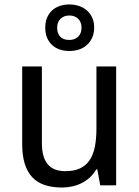

<svg xmlns="http://www.w3.org/2000/svg" viewBox="-20 -836 629 866"><path d="M432.1 0 418.9 -71.8H414.1Q401.9 -50.8 385 -35.4Q368.2 -20 348.1 -10Q328.1 0 305.7 4.9Q283.2 9.8 259.8 9.8Q215.3 9.8 181.6 -1.5Q147.9 -12.7 125.5 -36.6Q103 -60.5 91.6 -97.7Q80.1 -134.8 80.1 -186V-536.1H168.9V-190.9Q168.9 -127.4 194.8 -95.7Q220.7 -64 274.9 -64Q314.5 -64 341.3 -76.7Q368.2 -89.4 384.5 -114Q400.9 -138.7 408 -174.8Q415 -210.9 415 -257.8V-536.1H503.9V0ZM404.8 -711.9Q404.8 -687 396.2 -667.2Q387.7 -647.5 372.8 -633.8Q357.9 -620.1 337.4 -613Q316.9 -606 293 -606Q268.6 -606 248.5 -613Q228.5 -620.1 214.1 -633.8Q199.7 -647.5 191.9 -666.7Q184.1 -686 184.1 -710.9Q184.1 -735.8 191.9 -755.1Q199.7 -774.4 214.1 -788.1Q228.5 -801.8 248.5 -808.8Q268.6 -815.9 293 -815.9Q316.4 -815.9 336.9 -808.8Q357.4 -801.8 372.6 -788.3Q387.7 -774.9 396.2 -755.6Q404.8 -736.3 404.8 -711.9ZM347.7 -710.9Q347.7 -736.8 332.3 -751.5Q316.9 -766.1 293 -766.1Q268.6 -766.1 253.2 -751.5Q237.8 -736.8 237.8 -710.9Q237.8 -685.1 251.7 -670.4Q265.6 -655.8 293 -655.8Q316.9 -655.8 332.3 -670.4Q347.7 -685.1 347.7 -710.9Z"/></svg>

Font: WenQuanYi Micro Hei
Style: Regular
Weight: 400
Foundry: Ascender Corporation
Version: Version 0.2.0-beta